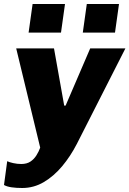

<svg xmlns="http://www.w3.org/2000/svg" viewBox="-49 -753 647 960"><path d="M62 187Q32 187 8.5 183.5Q-15 180 -29 172L-13 53Q-3 58 17 62.5Q37 67 57 67Q85 67 103 55Q121 43 133 24Q145 5 152 -15L32 -511H221L272 -225H279L402 -511H578L335 -33Q303 29 261.5 78.5Q220 128 170 157.5Q120 187 62 187ZM94 -590 114 -733H276L256 -590ZM365 -590 385 -733H546L526 -590Z"/></svg>

Font: Chivo Medium ExtraBold
Style: Italic
Weight: 800
Italic angle: -8.05°
Version: Version 2.002